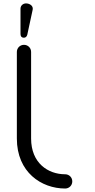

<svg xmlns="http://www.w3.org/2000/svg" viewBox="-20 -1066 548 1105"><path d="M77 -269C77 -74 219 19 355 19C378 19 396 1 396 -22C396 -45 378 -63 355 -63C257 -63 159 -127 159 -269V-767C159 -790 141 -808 118 -808C95 -808 77 -790 77 -767ZM168 -1010C172 -1030 156 -1043 136 -1046C116 -1049 98 -1036 98 -1016V-871C98 -858 103 -850 115 -849C127 -848 134 -855 137 -866Z"/></svg>

Font: Fabada
Style: Regular
Weight: 400
Designer: deFharo
Foundry: deFharo.com
Version: Version 4.000 2011 initial release